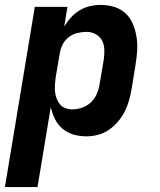

<svg xmlns="http://www.w3.org/2000/svg" viewBox="-33 -548 653 783"><path d="M-13 215 109 -520H242L229 -440Q241 -460 256.5 -477Q272 -494 292 -506Q312 -518 334 -523Q356 -528 377 -528Q406 -528 432.5 -520Q459 -512 478.5 -494Q498 -476 508.5 -451Q519 -426 523.5 -399Q528 -372 526.5 -343.5Q525 -315 520 -286L504 -186Q500 -163 493.5 -139.5Q487 -116 476 -94Q465 -72 448.5 -52.5Q432 -33 411 -18.5Q390 -4 366 2Q342 8 319 8Q291 8 266 0.5Q241 -7 221.5 -23.5Q202 -40 191 -63Q180 -86 174 -111L120 215ZM262 -102Q282 -102 302 -109Q322 -116 337.5 -130.5Q353 -145 361.5 -164.5Q370 -184 373 -204L390 -304Q393 -324 392.5 -344.5Q392 -365 383.5 -382Q375 -399 357.5 -408.5Q340 -418 320 -418Q302 -418 283 -413.5Q264 -409 248 -397Q232 -385 223 -367.5Q214 -350 211 -332L194 -232Q192 -217 191 -202Q190 -187 191.5 -173Q193 -159 198 -146Q203 -133 211.5 -122.5Q220 -112 233.5 -107Q247 -102 262 -102Z"/></svg>

Font: Iosevka XBd Ex Obl
Style: Regular
Weight: 800
Width: 7
Italic angle: -9°
Monospace: yes
Designer: Belleve Invis
Foundry: Belleve Invis
Version: Version 32.5.0; ttfautohint (v1.8.4)